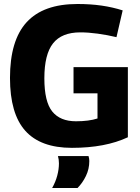

<svg xmlns="http://www.w3.org/2000/svg" viewBox="-20 -730 702 961"><path d="M30 -340Q30 -528 113.5 -619Q197 -710 368 -710Q433 -710 488.5 -702Q544 -694 594 -678L563 -544Q517 -555 469.5 -561.5Q422 -568 382 -568Q289 -568 245.5 -513Q202 -458 202 -338Q202 -221 241.5 -172Q281 -123 360 -123Q425 -123 468 -137V-263H348V-394H620V-43Q507 10 340 10Q183 10 106.5 -75.5Q30 -161 30 -340ZM241 211Q258 181 266.5 149Q275 117 275 88Q275 68 270 51H423Q427 63 427 76Q427 116 410 151Q393 186 368 211Z"/></svg>

Font: Georama
Style: Bold
Weight: 700
Designer: Jean-Baptiste Levee
Foundry: Production Type
Version: Version 1.000